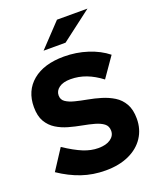

<svg xmlns="http://www.w3.org/2000/svg" viewBox="-169 -1031 937 1142"><g transform="rotate(-20 300.0 -460.0)"><path d="M300 11Q220 11 149.5 -13Q79 -37 11 -83L95 -212Q162 -168 210 -148.5Q258 -129 304 -129Q354 -129 382 -149Q410 -169 410 -200Q410 -230 389 -246Q368 -262 334 -271.5Q300 -281 259 -288.5Q218 -296 177 -307.5Q136 -319 102 -340Q68 -361 47 -396.5Q26 -432 26 -489Q26 -592 97.5 -651.5Q169 -711 296 -711Q373 -711 444.5 -688Q516 -665 567 -624L480 -499Q433 -535 385.5 -553Q338 -571 287 -571Q240 -571 214 -552Q188 -533 188 -504Q188 -477 209 -462.5Q230 -448 265 -439Q300 -430 341.5 -422.5Q383 -415 424.5 -402.5Q466 -390 501 -368.5Q536 -347 557 -310Q578 -273 578 -216Q578 -149 544 -97.5Q510 -46 447.5 -17.5Q385 11 300 11ZM195 -785 333 -931H526L334 -785Z"/></g></svg>

Font: Red Hat Mono
Style: Bold
Weight: 700
Monospace: yes
Designer: Pentagram, MCKL
Foundry: Pentagram, MCKL
Version: Version 1.023; ttfautohint (v1.8.3)